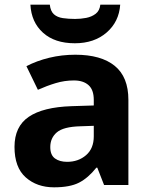

<svg xmlns="http://www.w3.org/2000/svg" viewBox="-20 -791 644 821"><path d="M302 -557Q412 -557 470.5 -509.5Q529 -462 529 -364V0H425L396 -74H392Q357 -30 318 -10Q279 10 211 10Q138 10 90 -32.5Q42 -75 42 -163Q42 -250 103 -291.5Q164 -333 286 -337L381 -340V-364Q381 -407 358.5 -427Q336 -447 296 -447Q256 -447 218 -435.5Q180 -424 142 -407L93 -508Q137 -531 190.5 -544Q244 -557 302 -557ZM323 -251Q251 -249 223 -225Q195 -201 195 -162Q195 -128 215 -113.5Q235 -99 267 -99Q315 -99 348 -127.5Q381 -156 381 -208V-253ZM494 -771Q489 -698 436 -652Q383 -606 300 -606Q214 -606 164 -651Q114 -696 110 -771H193Q196 -743 210.5 -730Q225 -717 249 -713.5Q273 -710 301 -710Q325 -710 348.5 -714.5Q372 -719 389 -732Q406 -745 409 -771Z"/></svg>

Font: Noto Sans Thaana
Style: Bold
Weight: 700
Designer: David Williams
Foundry: Google Inc.
Version: Version 3.001; ttfautohint (v1.8.4.7-5d5b)